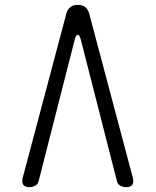

<svg xmlns="http://www.w3.org/2000/svg" viewBox="-20 -760 640 790"><path d="M253 -704Q258 -722 269.5 -731Q281 -740 300 -740Q319 -740 330.5 -731Q342 -722 347 -704L527 -27Q531 -12 525 -1Q519 10 499 10Q486 10 475 4Q464 -2 461 -15L312 -599Q307 -617 300 -617Q293 -617 288 -599L139 -15Q136 -2 125 4Q114 10 101 10Q81 10 75 -1Q69 -12 73 -27Z"/></svg>

Font: Maple Mono NL ExtraLight
Style: Regular
Weight: 275
Monospace: yes
Designer: subframe7536
Version: Version 7.000